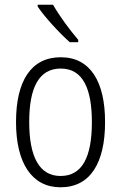

<svg xmlns="http://www.w3.org/2000/svg" viewBox="-20 -878 514 815"><path d="M205 -858H140V-850C170 -805 234 -736 276 -699H312V-709C277 -750 233 -809 205 -858ZM426 -360C426 -532 363 -635 238 -635C113 -635 48 -536 48 -360C48 -186 115 -83 237 -83C363 -83 426 -186 426 -360ZM104 -360C104 -506 145 -587 238 -587C332 -587 370 -501 370 -360C370 -211 329 -131 237 -131C146 -131 104 -214 104 -360Z"/></svg>

Font: Noto Sans Telugu UI Condensed Light
Style: Regular
Weight: 300
Width: 3
Designer: Jelle Bosma - Monotype Design Team
Foundry: Monotype Imaging Inc.
Version: Version 2.005